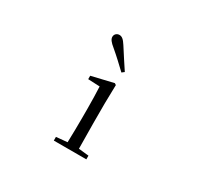

<svg xmlns="http://www.w3.org/2000/svg" viewBox="-165 -1041 1330 1263"><g transform="rotate(30 500.0 -409.0)"><path d="M556 -624C525 -672 492 -720 459 -773C438 -806 423 -818 404 -818C386 -818 369 -805 369 -784C369 -766 382 -749 413 -724C457 -687 497 -649 538 -610ZM460 0H624V-28L547 -36C546 -92 545 -175 545 -229V-380L548 -520L536 -528L371 -489V-463L460 -459C462 -409 464 -356 464 -289V-229C464 -175 463 -92 461 -36L377 -28V0Z"/></g></svg>

Font: Harano Aji Mincho CN
Style: Regular
Weight: 400
Foundry: Masamichi Hosoda
Version: HaranoAjiMinchoCN-Regular version 20230610;ttx 4.39.4